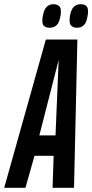

<svg xmlns="http://www.w3.org/2000/svg" viewBox="-54 -893 439 913"><path d="M-34 0 164 -705H314L298 0H196L201 -152H110L67 0ZM133 -249H210L225 -608ZM312 -761Q294 -761 284 -771.5Q274 -782 278 -813Q283 -847 296.5 -860Q310 -873 330 -873Q349 -873 358.5 -862Q368 -851 363 -820Q358 -786 345 -773.5Q332 -761 312 -761ZM182 -761Q163 -761 153.5 -771.5Q144 -782 149 -813Q154 -846 167 -859.5Q180 -873 200 -873Q219 -873 229 -862Q239 -851 234 -820Q229 -786 215.5 -773.5Q202 -761 182 -761Z"/></svg>

Font: Georama ExtraCondensed SemiBold
Style: Italic
Weight: 600
Width: 2
Italic angle: -9°
Designer: Jean-Baptiste Levee
Foundry: Production Type
Version: Version 1.000